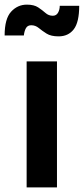

<svg xmlns="http://www.w3.org/2000/svg" viewBox="-66 -809 362 829"><path d="M49 0H180V-544H49ZM187 -652Q229 -652 252.5 -682.5Q276 -713 276 -784H192Q192 -767 184.5 -754Q177 -741 162 -741Q144 -741 130.5 -753Q117 -765 99 -777Q81 -789 50 -789Q10 -789 -18 -758.5Q-46 -728 -46 -656H37Q39 -675 46 -687.5Q53 -700 69 -700Q87 -700 101.5 -688Q116 -676 135 -664Q154 -652 187 -652Z"/></svg>

Font: Plus Jakarta Sans
Style: Bold
Weight: 700
Designer: Gumpita Rahayu
Foundry: Tokotype
Version: Version 2.004; ttfautohint (v1.8.3)